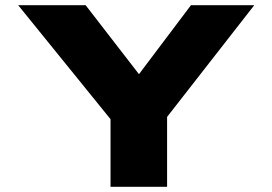

<svg xmlns="http://www.w3.org/2000/svg" viewBox="-20 -720 1050 740"><path d="M406 0V-313L426 -236L50 -700H310L583 -347H450L716 -700H960L619 -263L624 -321V0Z"/></svg>

Font: Lexend Zetta Black
Style: Regular
Weight: 900
Designer: Bonnie Shaver-Troup, Thomas Jockin
Foundry: Lexend
Version: Version 1.007